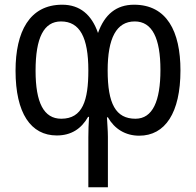

<svg xmlns="http://www.w3.org/2000/svg" viewBox="-20 -567 832 815"><path d="M549 -547C474 -547 424 -506 396 -427C369 -505 319 -547 244 -547C105 -547 46 -432 46 -267C46 -86 111 8 221 8C282 8 325 -20 354 -71H358C356 -43 355 -12 355 16V228H438V14C438 -14 435 -44 434 -69H438C466 -20 512 9 571 9C681 9 746 -88 746 -268C746 -434 688 -547 549 -547ZM239 -476C319 -476 355 -408 355 -268C355 -141 331 -63 240 -63C166 -63 131 -131 131 -267C131 -407 166 -476 239 -476ZM552 -476C626 -476 661 -405 661 -270C661 -138 628 -63 555 -63C471 -63 437 -127 437 -268C437 -405 474 -476 552 -476Z"/></svg>

Font: Noto Sans Condensed
Style: Regular
Weight: 400
Width: 3
Designer: Monotype Design Team
Foundry: Monotype Imaging Inc.
Version: Version 2.013